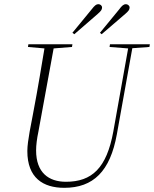

<svg xmlns="http://www.w3.org/2000/svg" viewBox="-20 -886 738 920"><path d="M288 14C427 14 508 -65 540 -243L614 -655L696 -661L698 -674H507L505 -661L594 -654L523 -256C491 -80 420 -15 296 -15C213 -15 153 -59 153 -165C153 -191 157 -222 164 -255L237 -654L325 -661L327 -674H116L114 -661L193 -654C177 -560 165 -481 137 -334L122 -255C116 -220 111 -188 111 -162C111 -34 186 14 288 14ZM327 -729 336 -722 449 -820C464 -833 469 -840 469 -850C469 -859 461 -866 451 -866C441 -866 433 -859 419 -841ZM459 -729 467 -722 581 -820C596 -833 601 -840 601 -850C601 -859 592 -866 583 -866C573 -866 564 -859 551 -841Z"/></svg>

Font: Source Serif 4 Display Light
Style: Italic
Weight: 300
Italic angle: -12°
Designer: Frank Grießhammer
Foundry: Adobe Systems Incorporated
Version: Version 4.004;hotconv 1.0.117;makeotfexe 2.5.65602